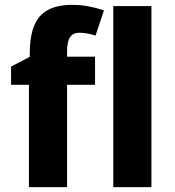

<svg xmlns="http://www.w3.org/2000/svg" viewBox="-20 -767 718 787"><path d="M369.6 -534.7V-419.4H254.9V0H98.6V-419.4H25.4V-494.1L102.1 -534.2V-550.3Q102.1 -653.8 143.6 -700.4Q185.1 -747.1 274.9 -747.1Q312.5 -747.1 343.5 -741Q374.5 -734.9 406.2 -724.6L371.6 -621.1Q357.9 -625.5 340.8 -629.2Q323.7 -632.8 304.7 -632.8Q279.3 -632.8 267.1 -614.5Q254.9 -596.2 254.9 -555.7V-534.7ZM600.6 -742.2V0H444.3V-742.2Z"/></svg>

Font: Lunasima
Style: Bold
Weight: 700
Designer: The DocRepair Project, Monotype Design Team
Foundry: Google
Version: Version 2.009